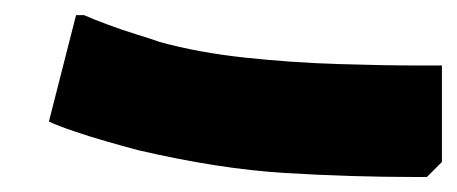

<svg xmlns="http://www.w3.org/2000/svg" viewBox="-20 -236 609 256"><path d="M569.2 -148.7V-20L549.2 0H535.2Q446.6 0 359.4 -5.4Q272.1 -10.7 164.5 -35.7Q145.5 -40.7 122.6 -47.3Q99.7 -53.8 79 -60.9Q58.2 -67.9 45.2 -73.9L81.4 -215.8H92.2Q103.2 -210.8 122.9 -203.5Q142.5 -196.1 162.2 -190.1Q181.8 -184.1 192.8 -180.1Q244.4 -165.8 307.5 -159.1Q370.6 -152.4 431.4 -150.6Q492.2 -148.7 535.2 -148.7Z"/></svg>

Font: Kufam
Style: Regular
Weight: 400
Designer: Wael Morcos, Artur Schmal
Foundry: Original Type
Version: Version 1.301; ttfautohint (v1.8.3)